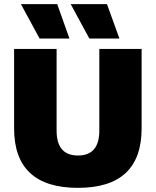

<svg xmlns="http://www.w3.org/2000/svg" viewBox="-20 -896 751 926"><path d="M256 -876 315 -710H171L81 -876ZM496 -876 556 -710H411L321 -876ZM663 -660V-277Q663 10 356 10Q48 10 48 -277V-660H253V-266Q253 -146 356 -146Q459 -146 459 -266V-660Z"/></svg>

Font: Elaine Sans ExtraBold
Style: Regular
Weight: 800
Designer: Wei Huang
Foundry: Wei Huang
Version: Version 2.001;December 24, 2019;FontCreator 12.0.0.2547 64-b